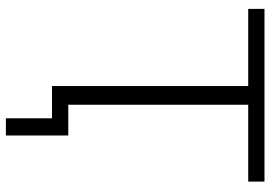

<svg xmlns="http://www.w3.org/2000/svg" viewBox="-150 -594 898 637"><g transform="rotate(90 298.5 -276.0)"><path d="M373 153V0H266V-651H10V-705H583V-651H328V-54H430V153Z"/></g></svg>

Font: Mulish Light
Style: Regular
Weight: 300
Designer: Vernon Adams
Foundry: Vernon Adams
Version: Version 3.603; ttfautohint (v1.8.3)